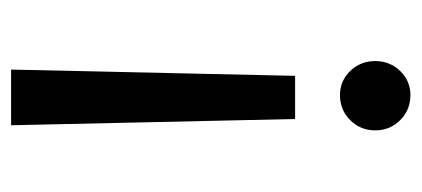

<svg xmlns="http://www.w3.org/2000/svg" viewBox="-222 -514 743 338"><g transform="rotate(-90 149.0 -345.5)"><path d="M195 -697 184 -197H108L97 -697ZM150 6Q124 6 106 -12Q88 -30 88 -56Q88 -82 106 -100Q124 -118 150 -118Q175 -118 192.5 -100Q210 -82 210 -56Q210 -30 192.5 -12Q175 6 150 6Z"/></g></svg>

Font: DVN-Poppins
Style: Regular
Weight: 400
Designer: Ninad Kale (Devanagari), Jonny Pinhorn (Latin)
Foundry: Indian Type Foundry
Version: 4.004